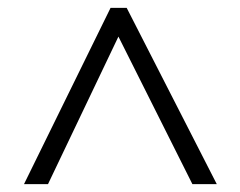

<svg xmlns="http://www.w3.org/2000/svg" viewBox="-20 -739 611 488"><path d="M41 -271 261 -719H302L531 -271H469L281 -646L102 -271Z"/></svg>

Font: Noto Sans Syriac Eastern Light
Style: Regular
Weight: 300
Designer: Patrick Giasson and the Monotype Design Team
Foundry: Monotype Imaging Inc.
Version: Version 3.001